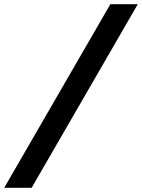

<svg xmlns="http://www.w3.org/2000/svg" viewBox="-34 -730 673 910"><path d="M-14 160 489 -710H619L116 160Z"/></svg>

Font: Source Code Pro ExtraBold
Style: Italic
Weight: 800
Italic angle: -11°
Monospace: yes
Designer: Paul D. Hunt, Teo Tuominen
Foundry: Adobe Systems Incorporated
Version: Version 1.016;hotconv 1.0.116;makeotfexe 2.5.65601